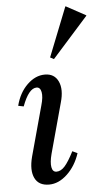

<svg xmlns="http://www.w3.org/2000/svg" viewBox="-56 -831 483 880"><g transform="rotate(-5 185.5 -391.5)"><path d="M134 12Q86 12 68.5 -24.5Q51 -61 67 -122L130 -353Q141 -391 136.5 -413.5Q132 -436 115 -436Q79 -436 49 -355L24 -360Q39 -419 76.5 -455.5Q114 -492 158 -492Q202 -492 219.5 -454.5Q237 -417 220 -358L157 -127Q147 -89 151 -66.5Q155 -44 173 -44Q193 -44 211 -64Q229 -84 253 -131L276 -120Q257 -62 217.5 -25Q178 12 134 12ZM206 -559 189 -568 279 -795H281L371 -746V-744Z"/></g></svg>

Font: Platypi Light
Style: Italic
Weight: 300
Italic angle: -13°
Designer: David Sargent
Foundry: Bolt Cutter Type
Version: Version 1.200